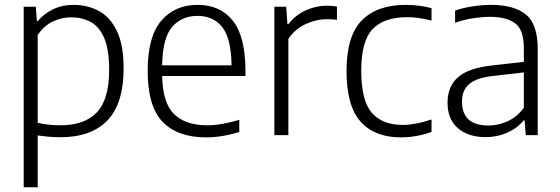

<svg xmlns="http://www.w3.org/2000/svg" viewBox="-20 -570 2362 810"><path d="M80 220V-541.5H131L135.5 -481.5H140Q164.5 -511.5 203.2 -530.5Q242 -549.5 290.5 -549.5Q348.5 -549.5 396.5 -524Q444.5 -498.5 473 -439.5Q501.5 -380.5 501.5 -281Q501.5 -133 433.2 -62Q365 9 234 9Q209.5 9 184.8 6.8Q160 4.5 139 1.5V220ZM235.5 -41.5Q337 -41.5 388.8 -96.2Q440.5 -151 440.5 -275Q440.5 -361.5 419.5 -409.8Q398.5 -458 362.2 -477.5Q326 -497 280 -497Q240.5 -497 202.5 -479Q164.5 -461 139 -422V-52Q182 -41.5 235.5 -41.5Z M849 9.5Q729.5 9.5 666.2 -55.8Q603 -121 603 -271Q603 -416 660.5 -482.8Q718 -549.5 813.5 -549.5Q909 -549.5 962.2 -482.8Q1015.5 -416 1015.5 -270V-249.5H664Q666.5 -135 714.8 -88.2Q763 -41.5 855 -41.5Q913 -41.5 989.5 -64.5V-13Q951 -1.5 916.8 4Q882.5 9.5 849 9.5ZM813 -503Q746.5 -503 706.2 -456.5Q666 -410 664 -294.5H957Q955 -409.5 917.2 -456.2Q879.5 -503 813 -503Z M1137.5 0V-541.5H1187.5L1192.5 -468.5H1197Q1226 -506.5 1269.5 -526.2Q1313 -546 1359 -546Q1382 -546 1401.5 -542.5V-486.5Q1390.5 -488 1379.8 -488.5Q1369 -489 1356.5 -489Q1315.5 -489 1270.2 -468.8Q1225 -448.5 1196.5 -406V0Z M1671 9.5Q1561.5 9.5 1501.8 -56.2Q1442 -122 1442 -270.5Q1442 -419 1506.5 -484.2Q1571 -549.5 1692.5 -549.5Q1719.5 -549.5 1747.5 -546Q1775.5 -542.5 1800.5 -535.5V-483Q1747.5 -497.5 1697.5 -497.5Q1600 -497.5 1552 -447.2Q1504 -397 1504 -272.5Q1504 -145.5 1548.5 -94.2Q1593 -43 1679 -43Q1705 -43 1734.8 -48.5Q1764.5 -54 1800.5 -66V-13.5Q1737 9.5 1671 9.5Z M2029 8.5Q1954.5 8.5 1911.2 -29.8Q1868 -68 1868 -136.5Q1868 -206 1913 -244.8Q1958 -283.5 2057 -294L2190 -309V-365.5Q2190 -444.5 2153.2 -471.8Q2116.5 -499 2046 -499Q2015 -499 1976.8 -493.2Q1938.5 -487.5 1900 -474V-525.5Q1933 -537 1974 -543.2Q2015 -549.5 2051.5 -549.5Q2147.5 -549.5 2198 -509.2Q2248.5 -469 2248.5 -363.5V0H2198L2193.5 -62H2189Q2161.5 -28.5 2119.5 -10Q2077.5 8.5 2029 8.5ZM1929 -142Q1929 -40.5 2041 -40.5Q2080 -40.5 2119.5 -57.5Q2159 -74.5 2190 -115V-264.5L2059.5 -249.5Q1990 -242 1959.5 -215.5Q1929 -189 1929 -142Z"/></svg>

Font: Encode Sans Lt
Style: Regular
Weight: 300
Designer: Multiple Designers
Foundry: Impallari Type
Version: Version 3.002; ttfautohint (v1.8.3) -l 8 -r 50 -G 200 -x 14 